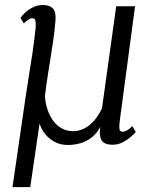

<svg xmlns="http://www.w3.org/2000/svg" viewBox="-20 -582 628 784"><path d="M103.5 182H31L83 -175Q89.5 -221.5 97.5 -269.8Q105.5 -318 112.8 -367.2Q120 -416.5 125.5 -467.5Q126.5 -485.5 124.8 -496.5Q123 -507.5 112 -507.5Q104 -507.5 96 -502Q88 -496.5 77 -486.5L63.5 -508.5Q67.5 -515.5 80.2 -528.2Q93 -541 112.5 -551.2Q132 -561.5 155.5 -561.5Q182 -561.5 195.8 -547.8Q209.5 -534 206.5 -498.5Q203.5 -460 197.5 -418Q191.5 -376 184.5 -333Q181 -311.5 178.2 -294Q175.5 -276.5 173 -260.5Q170.5 -244.5 168.2 -227.2Q166 -210 163.5 -189Q165.5 -160.5 174 -134.8Q182.5 -109 197.2 -89Q212 -69 232.2 -57.8Q252.5 -46.5 278 -46.5Q315 -46.5 345.8 -71.5Q376.5 -96.5 396.5 -140L454.5 -556.5H531.5L469.5 -92.5Q466.5 -71 467.5 -57.5Q468.5 -44 481 -44Q488 -44 498 -49.2Q508 -54.5 520.5 -67L534.5 -43Q530.5 -38 516.5 -25.2Q502.5 -12.5 482.8 -1.8Q463 9 440 9Q421 9 408.2 3Q395.5 -3 390.5 -19Q385.5 -35 389.5 -64Q375.5 -37 354.5 -20.8Q333.5 -4.5 308.5 2.8Q283.5 10 257.5 10Q228 10 204.5 -2Q181 -14 164.8 -34.2Q148.5 -54.5 141.5 -77.5Z"/></svg>

Font: Merriweather 20pt Light
Style: Italic
Weight: 300
Italic angle: -7.8°
Version: Version 2.101